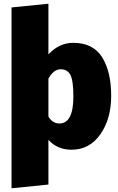

<svg xmlns="http://www.w3.org/2000/svg" viewBox="-20 -784 634 1031"><path d="M42 227V-744L240 -764V-492Q298 -554 373 -554Q480 -554 528.5 -476.5Q577 -399 577 -269Q577 -146 519 -63Q461 20 364 20Q288 20 240 -33V207ZM299 -121Q374 -121 374 -266Q374 -351 358 -381.5Q342 -412 306 -412Q268 -412 240 -362V-158Q262 -121 299 -121Z"/></svg>

Font: Trujillo Black
Style: Regular
Weight: 900
Designer: Fira Sans original fonts by bBox Type GmbH, Carrois Corporate GbR, & Edenspiekermann AG / Changes by Cristiano Sobral
Foundry: Fira Sans original fonts by bBox Type GmbH, Carrois Corporate GbR, & Edenspiekermann AG / Changes by Cristiano Sobral
Version: Version 4.301;July 28, 2020;FontCreator 13.0.0.2655 64-bit